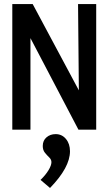

<svg xmlns="http://www.w3.org/2000/svg" viewBox="-20 -643 540 952"><path d="M41 0V-623H142L371 -195L367 -623H457V0H369L131 -454V0ZM228 289 181 249Q206 225 220.5 201Q235 177 235 161Q235 148 224 137.5Q213 127 202.5 114Q192 101 192 81Q192 54 210.5 38Q229 22 256 22Q287 22 307 46Q327 70 327 107Q327 187 228 289Z"/></svg>

Font: Inconsolata SemiBold
Style: Regular
Weight: 600
Monospace: yes
Designer: Raph Levien, Cyreal, Brenton Simpson
Foundry: Raph Levien, Cyreal, Google
Version: Version 3.100; ttfautohint (v1.8.4.7-5d5b)